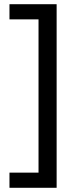

<svg xmlns="http://www.w3.org/2000/svg" viewBox="-20 -734 369 912"><path d="M25 86V158H249V-714H25V-642H163V86Z"/></svg>

Font: Noto Sans Bhaiksuki
Style: Regular
Weight: 400
Designer: Monotype Design Team
Foundry: Monotype Imaging Inc.
Version: Version 2.002